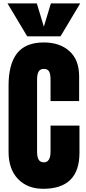

<svg xmlns="http://www.w3.org/2000/svg" viewBox="-20 -1121 514 1148"><path d="M238.3 7.8Q143.6 7.8 87.4 -51Q31.2 -109.9 31.2 -212.9V-609.4Q31.2 -737.3 82 -802.2Q132.8 -867.2 242.2 -867.2Q337.4 -867.2 395.3 -815.2Q453.1 -763.2 453.1 -665V-516.6H282.2V-643.6Q282.2 -680.7 272.9 -694.8Q263.7 -709 242.2 -709Q219.7 -709 210.7 -692.6Q201.7 -676.3 201.7 -645.5V-215.3Q201.7 -180.7 211.7 -165.5Q221.7 -150.4 242.2 -150.4Q282.2 -150.4 282.2 -215.3V-370.1H455.1V-207.5Q455.1 7.8 238.3 7.8ZM341.8 -903.8H142.6L24.9 -1100.6H200.2L242.2 -961.4L284.2 -1100.6H459.5Z"/></svg>

Font: Anton
Style: Regular
Weight: 400
Designer: Vernon Adams, Tural Alisoy
Foundry: Vernon Adams
Version: Version 2.300